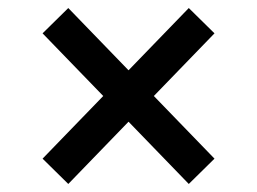

<svg xmlns="http://www.w3.org/2000/svg" viewBox="-20 -541 640 478"><path d="M450 -83 514 -146 363 -302 514 -458 450 -521 300 -366 150 -521 86 -458 237 -302 86 -146 150 -83 300 -238Z"/></svg>

Font: IBMKR Medm
Style: Regular
Weight: 500
Designer: Mike Abbink; Paul van der Laan; Pieter van Rosmalen; Wujin Sim; Chorong Kim; Dohee Lee;
Foundry: Sandoll Inc.
Version: Version 1.002